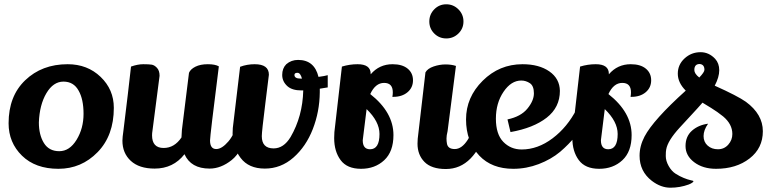

<svg xmlns="http://www.w3.org/2000/svg" viewBox="-20 -780 3572 894"><path d="M295 -481Q387 -481 448.5 -422Q510 -363 510 -278Q510 -149 434.5 -71.5Q359 6 252 6Q145 6 82.5 -55Q20 -116 20 -206Q20 -332 97 -406Q175 -481 295 -481ZM161 -210Q161 -152 184.5 -114Q208 -76 256 -76Q304 -76 336.5 -129Q369 -182 369 -250Q369 -318 346 -358Q323 -400 275.5 -400Q228 -400 196 -346Q164 -292 161 -210Z M999 -471Q958 -147 958 -126Q958 -86 987 -86Q1013 -86 1043.5 -121.5Q1074 -157 1092 -228Q1125 -192 1132 -172Q1109 -75 1059 -35Q1009 5 956 5Q869 5 839 -62Q787 5 700 5Q628 5 589 -31Q550 -67 550 -125Q550 -139 555 -174Q578 -360 590 -470Q621 -481 647 -481Q673 -481 686 -479Q699 -477 711 -464Q723 -451 723 -427L690 -172Q688 -160 688 -150Q688 -91 742 -91Q792 -91 825 -140Q825 -151 827 -175L860 -441Q867 -458 890 -469.5Q913 -481 947.5 -481Q982 -481 999 -471Z M1063 -158Q1063 -171 1064 -184L1098 -469Q1130 -481 1166 -481Q1232 -481 1232 -432Q1232 -430 1215.5 -298.5Q1199 -167 1199 -146Q1199 -89 1254 -89Q1301 -89 1333 -142Q1389 -238 1392 -359H1383Q1341 -359 1319 -378Q1294 -400 1294 -431Q1294 -462 1313 -481Q1336 -501 1368 -501Q1444 -501 1463 -422Q1493 -426 1506 -430V-373L1469 -367V-350Q1468 -260 1436.5 -179Q1405 -98 1346.5 -46.5Q1288 5 1213 5Q1138 5 1100.5 -44.5Q1063 -94 1063 -158ZM1351 -431Q1351 -414 1380 -414Q1383 -414 1386 -414Q1379 -441 1365 -441Q1351 -441 1351 -431Z M1809 -350Q1809 -394 1768.5 -394Q1728 -394 1704 -342Q1812 -257 1812 -151Q1812 -74 1769 -34Q1726 6 1661 6Q1596 6 1566 -34.5Q1536 -75 1536 -137Q1536 -156 1537 -165L1572 -470Q1608 -481 1645 -481Q1706 -481 1706 -436V-434Q1746 -481 1808 -481Q1853 -481 1878 -460.5Q1903 -440 1903 -406Q1903 -372 1877.5 -350.5Q1852 -329 1811 -329Q1809 -329 1807 -329Q1809 -340 1809 -350ZM1687 -272Q1669 -128 1669 -127Q1669 -85 1703 -85Q1747 -85 1747 -156Q1747 -214 1687 -272Z M2002 -736.5Q2025 -760 2058 -760Q2091 -760 2114.5 -736.5Q2138 -713 2138 -680Q2138 -647 2114.5 -624Q2091 -601 2058 -601Q2025 -601 2002 -624Q1979 -647 1979 -680Q1979 -713 2002 -736.5ZM2103 -473Q2064 -172 2064 -169Q2059 -149 2059 -135.5Q2059 -122 2061 -112Q2065 -86 2097.5 -86Q2130 -86 2157.5 -128.5Q2185 -171 2199 -225Q2206 -221 2221 -201Q2236 -181 2239 -171Q2219 -91 2171 -42Q2123 7 2056 7Q1989 7 1956.5 -26Q1924 -59 1924 -111Q1924 -122 1925 -134L1961 -443Q1971 -461 1999 -470.5Q2027 -480 2054.5 -480Q2082 -480 2103 -473Z M2407 -405Q2360 -405 2324.5 -352.5Q2289 -300 2289 -227.5Q2289 -155 2323.5 -119.5Q2358 -84 2409 -84Q2484 -84 2553 -136Q2622 -188 2665 -272Q2687 -251 2705 -220Q2672 -145 2588 -73Q2546 -38 2488.5 -16Q2431 6 2370 6Q2270 6 2212 -55Q2150 -121 2150 -224Q2150 -327 2227.5 -404Q2305 -481 2413 -481Q2490 -481 2538 -447.5Q2586 -414 2587 -357Q2587 -280 2525.5 -232Q2464 -184 2357 -165L2343 -224Q2405 -237 2435.5 -274Q2466 -311 2466 -345.5Q2466 -380 2447.5 -392.5Q2429 -405 2407 -405Z M2918 -350Q2918 -394 2877.5 -394Q2837 -394 2813 -342Q2921 -257 2921 -151Q2921 -74 2878 -34Q2835 6 2770 6Q2705 6 2675 -34.5Q2645 -75 2645 -137Q2645 -156 2646 -165L2681 -470Q2717 -481 2754 -481Q2815 -481 2815 -436V-434Q2855 -481 2917 -481Q2962 -481 2987 -460.5Q3012 -440 3012 -406Q3012 -372 2986.5 -350.5Q2961 -329 2920 -329Q2918 -329 2916 -329Q2918 -340 2918 -350ZM2796 -272Q2778 -128 2778 -127Q2778 -85 2812 -85Q2856 -85 2856 -156Q2856 -214 2796 -272Z M3453 -306Q3532 -248 3532 -169Q3532 -90 3470 -42Q3408 6 3314 6Q3253 6 3212.5 -24.5Q3172 -55 3172 -100Q3172 -145 3202 -171.5Q3232 -198 3277 -204Q3256 -174 3256 -146.5Q3256 -119 3275 -102Q3294 -85 3323 -85Q3352 -85 3371 -106.5Q3390 -128 3390 -156Q3390 -202 3347 -238Q3321 -259 3291 -277.5Q3261 -296 3259 -297Q3255 -300 3251 -302Q3233 -281 3199 -244.5Q3165 -208 3145 -186Q3089 -125 3082 -84Q3080 -76 3080 -53.5Q3080 -31 3093.5 -7Q3107 17 3126 29Q3145 41 3163.5 48.5Q3182 56 3195.5 59Q3209 62 3209 63Q3209 70 3187 79Q3146 94 3101.5 94Q3057 94 3015 62Q2958 18 2958 -55Q2958 -100 2981 -144Q3022 -222 3173 -358Q3136 -395 3136 -437Q3136 -479 3167.5 -508Q3199 -537 3242 -537Q3281 -537 3310 -506Q3329 -485 3329 -453Q3329 -421 3308 -381Q3415 -333 3453 -306ZM3236 -419Q3260 -444 3260 -455Q3260 -480 3238 -482Q3213 -482 3213 -454Q3213 -437 3236 -419Z"/></svg>

Font: Lily Script One
Style: Regular
Weight: 400
Designer: Julia Petretta
Foundry: Julia Petretta
Version: Version 1.002;PS 001.001;hotconv 1.0.70;makeotf.lib2.5.58329